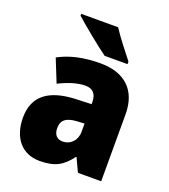

<svg xmlns="http://www.w3.org/2000/svg" viewBox="-141 -867 858 977"><g transform="rotate(20 288.0 -378.0)"><path d="M330 -766H130V-756C170 -720 269 -639 315 -606H439V-620C412 -654 357 -723 330 -766ZM310 -563C219 -563 144 -546 84 -513L134 -389C186 -415 235 -430 275 -430C314 -430 337 -410 337 -362V-352L252 -349C109 -343 32 -287 32 -169C32 -59 91 10 186 10C270 10 311 -15 354 -73H357L391 0H517V-363C517 -494 439 -563 310 -563ZM299 -245 337 -247V-202C337 -155 304 -123 263 -123C233 -123 214 -141 214 -179C214 -220 238 -242 299 -245Z"/></g></svg>

Font: Noto Sans Georgian SemiCondensed Black
Style: Regular
Weight: 900
Width: 4
Designer: Monotype Design Team, Akaki Razmadze
Foundry: Google LLC
Version: Version 2.005